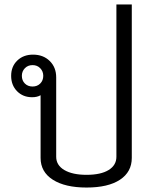

<svg xmlns="http://www.w3.org/2000/svg" viewBox="-20 -831 689 861"><path d="M571 -811V-123Q571 -60 518 -25Q465 10 368 10Q272 10 217 -25Q162 -60 162 -123V-404Q147 -395 124 -395Q83 -395 56.5 -422Q30 -449 30 -491Q30 -533 57.5 -559.5Q85 -586 128 -586Q174 -586 203 -557.5Q232 -529 232 -484V-128Q232 -90 268.5 -68.5Q305 -47 368 -47Q432 -47 467 -68.5Q502 -90 502 -128V-811ZM174 -491Q174 -511 160.5 -525Q147 -539 126 -539Q105 -539 91.5 -525Q78 -511 78 -491Q78 -470 91.5 -456.5Q105 -443 126 -443Q147 -443 160.5 -456.5Q174 -470 174 -491Z"/></svg>

Font: Sarabun Light
Style: Regular
Weight: 300
Designer: Suppakit Chalermlarp | Katatrad Co.,Ltd.
Foundry: Cadson Demak Co.,Ltd.
Version: Version 1.000; ttfautohint (v1.6)